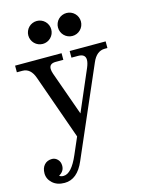

<svg xmlns="http://www.w3.org/2000/svg" viewBox="-136 -783 827 1093"><g transform="rotate(-15 278.0 -236.0)"><path d="M106.4 229.5Q62 229.5 35.4 205.1Q8.8 180.7 8.8 147.5Q8.8 116.2 25.6 97.7Q42.5 79.1 70.8 79.1Q89.4 79.1 103.5 93.5Q117.7 107.9 117.7 131.3Q117.7 164.1 85.9 181.6Q93.3 189.5 110.4 189.5Q157.7 189.5 200.2 90.3L242.7 -7.8L107.9 -389.2Q86.9 -449.2 38.6 -449.2H5.9V-488.3H279.8V-449.2H234.9Q196.8 -449.2 196.8 -418Q196.8 -405.8 202.6 -388.7L294.9 -129.4L398.9 -371.1Q409.7 -397 409.7 -414.6Q409.7 -449.2 366.7 -449.2H327.6V-488.3H539.6V-449.2H523.9Q475.1 -449.2 449.7 -389.2L223.1 132.8Q182.1 229.5 106.4 229.5ZM365.7 -566.9Q352.1 -566.9 339.6 -572Q327.1 -577.1 317.6 -586.7Q308.1 -596.2 303 -608.6Q297.9 -621.1 297.9 -634.8Q297.9 -647.9 303 -660.4Q308.1 -672.9 317.6 -682.4Q327.1 -691.9 339.6 -697Q352.1 -702.1 365.7 -702.1Q378.9 -702.1 391.4 -697Q403.8 -691.9 413.3 -682.4Q422.9 -672.9 428 -660.4Q433.1 -647.9 433.1 -634.8Q433.1 -621.1 428 -608.6Q422.9 -596.2 413.3 -586.7Q403.8 -577.1 391.4 -572Q378.9 -566.9 365.7 -566.9ZM190.9 -566.9Q177.2 -566.9 164.8 -572Q152.3 -577.1 142.8 -586.7Q133.3 -596.2 128.2 -608.6Q123 -621.1 123 -634.8Q123 -647.9 128.2 -660.4Q133.3 -672.9 142.8 -682.4Q152.3 -691.9 164.8 -697Q177.2 -702.1 190.9 -702.1Q204.1 -702.1 216.6 -697Q229 -691.9 238.5 -682.4Q248 -672.9 253.2 -660.4Q258.3 -647.9 258.3 -634.8Q258.3 -621.1 253.2 -608.6Q248 -596.2 238.5 -586.7Q229 -577.1 216.6 -572Q204.1 -566.9 190.9 -566.9Z"/></g></svg>

Font: Munson
Style: Regular
Weight: 400
Designer: Paul James MIller
Foundry: High-Logic / Made with FontCreator
Version: Version 2.10;May 5, 2019;FontCreator 11.5.0.2430 64-bit